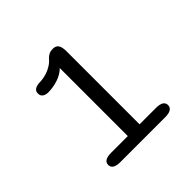

<svg xmlns="http://www.w3.org/2000/svg" viewBox="-158 -779 935 935"><g transform="rotate(-45 309.5 -311.5)"><path d="M166.5 0Q140 0 127 -8.2Q114 -16.5 114 -32Q114 -64 166.5 -64H281V-532.5Q258.5 -510 224.5 -499Q190.5 -488 157 -488Q148 -488 138.8 -491Q129.5 -494 123.8 -501Q118 -508 118 -519.5Q118 -532 124 -538.8Q130 -545.5 139.2 -548.5Q148.5 -551.5 158.5 -552Q197 -552.5 228.8 -567Q260.5 -581.5 278 -604Q287 -613 297.5 -618Q308 -623 322.5 -623Q344 -623 353 -609.5Q362 -596 362 -567.5V-64H474.5Q526.5 -64 526.5 -32Q526.5 -16.5 513.5 -8.2Q500.5 0 474.5 0Z"/></g></svg>

Font: Sono Monospace
Style: Regular
Weight: 400
Designer: Tyler Finck
Foundry: Tyler Finck
Version: Version 2.112